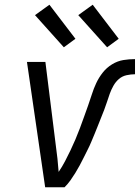

<svg xmlns="http://www.w3.org/2000/svg" viewBox="-20 -792 591 812"><path d="M253 0H171L94 -530H172L216 -177Q220 -149 223 -121Q226 -93 228 -65Q243 -87 255 -110Q267 -133 278 -156Q289 -179 299 -202.5Q309 -226 318 -250Q327 -274 335.5 -298Q344 -322 352.5 -345.5Q361 -369 368.5 -393Q376 -417 387 -440.5Q398 -464 414.5 -485Q431 -506 454 -520Q477 -534 501.5 -538Q526 -542 551 -542V-478Q534 -478 515.5 -474Q497 -470 483 -458Q469 -446 459.5 -429Q450 -412 444 -395Q438 -378 432.5 -361Q427 -344 420.5 -327Q414 -310 407 -293Q400 -276 393.5 -259Q387 -242 380 -225.5Q373 -209 366 -192Q359 -175 350.5 -158.5Q342 -142 334 -125.5Q326 -109 317 -92.5Q308 -76 298.5 -60.5Q289 -45 278 -29.5Q267 -14 253 0ZM433 -592 311 -728 372 -772 482 -628ZM250 -592 128 -728 189 -772 299 -628Z"/></svg>

Font: Lode
Style: Italic
Weight: 400
Italic angle: -11°
Monospace: yes
Designer: Belleve Invis
Foundry: Belleve Invis
Version: Version 29.2.0; ttfautohint (v1.8.3)